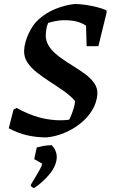

<svg xmlns="http://www.w3.org/2000/svg" viewBox="-20 -678 565 964"><path d="M213 12Q163 12 115.5 1Q68 -10 24 -34L48 -128L64 -136Q105 -113 148.5 -97.5Q192 -82 237 -77Q284 -71 327 -77Q331 -83 337.5 -99Q344 -115 350 -134.5Q356 -154 357 -171Q333 -198 299.5 -221.5Q266 -245 231 -267.5Q196 -290 166 -313.5Q136 -337 118 -364Q100 -391 101 -424Q103 -465 123.5 -509Q144 -553 171 -578Q209 -613 258 -633Q307 -653 355 -658Q380 -658 410 -653.5Q440 -649 467.5 -642Q495 -635 513 -627L516 -618L474 -446H415L412 -549Q376 -573 325 -576Q297 -578 270.5 -574Q244 -570 222 -563Q214 -545 211.5 -524.5Q209 -504 210 -490Q214 -459 234.5 -434Q255 -409 284.5 -388Q314 -367 346.5 -347Q379 -327 407 -306.5Q435 -286 452.5 -261.5Q470 -237 469 -206Q466 -163 443 -125Q420 -87 383.5 -58Q347 -29 302.5 -10.5Q258 8 213 12ZM152 266Q147 266 140.5 261Q134 256 134 253Q134 250 142 237Q150 224 161 206Q172 188 181 171Q190 154 192 144L152 121Q153 117 155.5 104Q158 91 161 78Q164 65 165 62Q176 59 197 55Q218 51 240 51Q265 78 265 111Q264 152 231 193.5Q198 235 152 266Z"/></svg>

Font: Labrada SemiBold
Style: Italic
Weight: 600
Italic angle: -7°
Designer: Mercedes Jáuregui
Foundry: Omnibus-Type Team
Version: Version 1.000; ttfautohint (v1.8.4.7-5d5b)